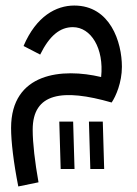

<svg xmlns="http://www.w3.org/2000/svg" viewBox="-20 -402 496 693"><path d="M46 271 119 256C106 183 98 115 98 66C98 -67 206 -83 383 -32C398 -54 420 -104 420 -161C420 -250 378 -382 248 -382C183 -382 111 -344 65 -236L125 -205C159 -274 197 -304 243 -304C308 -304 356 -228 345 -124C206 -157 20 -141 20 60C20 109 29 185 46 271ZM306 208H356L351 37H301ZM199 208H249L244 37H194Z"/></svg>

Font: Noto Sans Arabic UI SmCn
Style: Regular
Weight: 400
Width: 4
Designer: Monotype Design Team, Nadine Chahine and Nizar Qandah
Foundry: Monotype Imaging Inc.
Version: Version 2.010